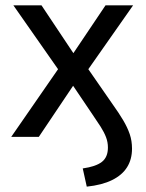

<svg xmlns="http://www.w3.org/2000/svg" viewBox="-20 -511 547 717"><path d="M304 186 289 118Q338 111 360.5 93.5Q383 76 383 40Q383 20 376 1.5Q369 -17 356 -37.5Q343 -58 325 -84L244 -204H262L125 0H22L213 -276L214 -228L30 -491H135L263 -299H245L374 -491H477L294 -230L295 -274L401 -121Q424 -89 440 -62Q456 -35 464.5 -10Q473 15 473 44Q473 84 454.5 113.5Q436 143 398.5 161.5Q361 180 304 186Z"/></svg>

Font: Nunito Sans 10pt SemiCondensed Medium
Style: Regular
Weight: 500
Width: 4
Designer: Vernon Adams
Foundry: Vernon Adams
Version: Version 3.101;gftools[0.9.27]